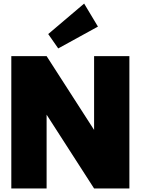

<svg xmlns="http://www.w3.org/2000/svg" viewBox="-20 -1068 797 1088"><path d="M44.1 0V-750H244.1L513.2 -331.8V-750H713.2V0H513.2L244.1 -418.2V0ZM310 -793.6 253.2 -875 456.8 -1047.7 535 -917.3Z"/></svg>

Font: Spartan MB Black
Style: Regular
Weight: 900
Designer: Matt Bailey, Mirko Velimirovic
Foundry: Matt Bailey
Version: Version 1.005